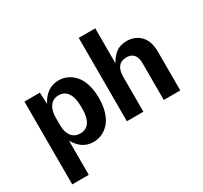

<svg xmlns="http://www.w3.org/2000/svg" viewBox="-178 -955 1490 1406"><g transform="rotate(-30 567.5 -252.5)"><path d="M56.2 200.2V-500H187L190.9 -401.9Q247.1 -509.8 348.1 -509.8Q387.7 -509.8 422.1 -493.9Q456.5 -478 483.6 -447Q510.7 -416 526.4 -365.5Q542 -314.9 542 -250Q542 -185.5 526.4 -135Q510.7 -84.5 483.6 -53.5Q456.5 -22.5 422.1 -6.3Q387.7 9.8 348.1 9.8Q251 9.8 195.8 -88.9V200.2ZM195.8 -217.8Q195.8 -160.6 221.9 -126.7Q248 -92.8 295.9 -92.8Q344.7 -92.8 370.8 -130.4Q397 -168 397 -237.8V-263.2Q397 -335.9 370.8 -375.5Q344.7 -415 295.9 -415Q248 -415 221.9 -379.4Q195.8 -343.8 195.8 -283.2Z M633.8 0V-705.1H773.4V-409.2Q798.8 -456.5 834 -483.2Q869.1 -509.8 924.8 -509.8Q995.6 -509.8 1040.5 -463.4Q1085.4 -417 1085.4 -325.2V0H945.8V-310.1Q945.8 -407.2 863.8 -407.2Q773.4 -407.2 773.4 -293V0Z"/></g></svg>

Font: TASA Orbiter Text
Style: Bold
Weight: 700
Designer: Weizhong Zhang
Version: Version 1.000;Glyphs 3.1.2 (3151)